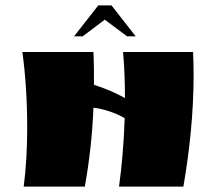

<svg xmlns="http://www.w3.org/2000/svg" viewBox="-20 -693 780 713"><path d="M437 -500H697C698 -472 699 -444 699 -417C699 -272 684 -134 661 0H422C433 -79 440 -165 443 -254C412 -273 364 -289 327 -293C323 -192 312 -95 295 0H68C77 -68 81 -143 81 -220C81 -316 75 -414 63 -500H327C329 -459 329 -418 329 -378C371 -365 409 -348 444 -329C444 -386 442 -444 437 -500ZM255 -558H287L369 -620L452 -558H484L394 -673H345Z"/></svg>

Font: Ruslan Display
Style: Regular
Weight: 400
Designer: Denis Masharov, Vladimir Rabdu
Foundry: Denis Masharov, Vladimir Rabdu
Version: Version 1.001